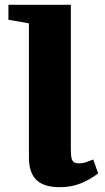

<svg xmlns="http://www.w3.org/2000/svg" viewBox="-20 -763 436 797"><path d="M228 14Q162 14 131 -16.2Q100 -46.5 100 -110V-666L15 -681V-743H274V-144Q274 -118.5 277.2 -105.8Q280.5 -93 288.2 -89Q296 -85 308.5 -85Q324 -85 337.8 -90Q351.5 -95 367 -101L387.5 -43.5Q356 -18.5 316.2 -2.2Q276.5 14 228 14Z"/></svg>

Font: Merriweather 36pt Black
Style: Regular
Weight: 900
Version: Version 2.100